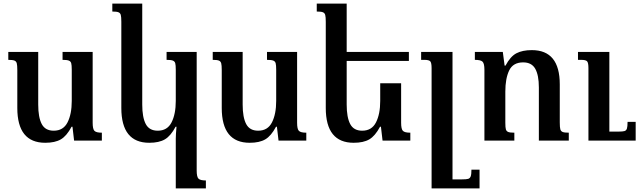

<svg xmlns="http://www.w3.org/2000/svg" viewBox="-20 -780 3556 1065"><path d="M76 -181V-391Q76 -418 73 -429Q70 -440 60 -444Q50 -448 26 -448V-492H192V-200Q192 -129 211.5 -92Q231 -55 278 -55Q331 -55 354.5 -101Q378 -147 378 -220V-393Q378 -419 375 -429.5Q372 -440 361.5 -444Q351 -448 327 -448V-492H494V-99Q494 -64 504 -54Q514 -44 545 -44V0H391L382 -77H377Q350 -26 317.5 -7Q285 12 231 12Q76 12 76 -181Z M955 -11Q955 -33 959 -77H954Q927 -26 894.5 -7Q862 12 808 12Q653 12 653 -181V-659Q653 -686 650 -697Q647 -708 637 -712Q627 -716 603 -716V-760H769V-200Q769 -129 788.5 -92Q808 -55 855 -55Q908 -55 931.5 -101Q955 -147 955 -220V-393Q955 -419 952 -429.5Q949 -440 938.5 -444Q928 -448 904 -448V-492H1071V166Q1071 201 1081 211Q1091 221 1122 221V265H955Z M1210 -181V-391Q1210 -418 1207 -429Q1204 -440 1194 -444Q1184 -448 1160 -448V-492H1326V-200Q1326 -129 1345.5 -92Q1365 -55 1412 -55Q1465 -55 1488.5 -101Q1512 -147 1512 -220V-393Q1512 -419 1509 -429.5Q1506 -440 1495.5 -444Q1485 -448 1461 -448V-492H1628V-99Q1628 -64 1638 -54Q1648 -44 1679 -44V0H1525L1516 -77H1511Q1484 -26 1451.5 -7Q1419 12 1365 12Q1210 12 1210 -181Z M2256 -44V0H2102L2093 -77H2088Q2061 -26 2028.5 -7Q1996 12 1942 12Q1787 12 1787 -181V-659Q1787 -686 1784 -697Q1781 -708 1771 -712Q1761 -716 1737 -716V-760H1903V-492H2248V-442H1903V-200Q1903 -129 1922.5 -92Q1942 -55 1989 -55Q2042 -55 2065.5 -101Q2089 -147 2089 -220V-318H2205V-99Q2205 -64 2215 -54Q2225 -44 2256 -44Z M2640 265H2374V-402Q2374 -432 2366.5 -440Q2359 -448 2334 -448H2316V-492H2490V215H2542Q2567 215 2577 212Q2587 209 2591 198Q2595 187 2595 161H2640Z M3135 0H2969V-295Q2969 -363 2949 -398.5Q2929 -434 2882 -434Q2826 -434 2804.5 -389.5Q2783 -345 2783 -272V-99Q2783 -73 2786 -62.5Q2789 -52 2799 -48Q2809 -44 2833 -44V0H2667V-393Q2667 -428 2656.5 -438Q2646 -448 2614 -448V-492H2769L2779 -416H2784Q2811 -467 2844.5 -484.5Q2878 -502 2930 -502Q3085 -502 3085 -312V-101Q3085 -74 3088 -63Q3091 -52 3101 -48Q3111 -44 3135 -44ZM3506 0H3244V-402Q3244 -432 3236.5 -440Q3229 -448 3204 -448H3186V-492H3360V-50H3410Q3434 -50 3444 -53Q3454 -56 3457.5 -67Q3461 -78 3461 -104H3506Z"/></svg>

Font: Noto Serif Armenian Medium
Style: Regular
Weight: 500
Designer: Monotype Design team
Foundry: Monotype Imaging Inc.
Version: Version 1.000